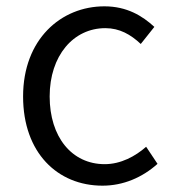

<svg xmlns="http://www.w3.org/2000/svg" viewBox="-20 -574 546 607"><path d="M304 13C370 13 430 -13 478 -56L442 -110C408 -80 362 -55 311 -55C207 -55 137 -141 137 -269C137 -398 212 -485 313 -485C358 -485 393 -465 425 -435L468 -489C430 -524 381 -554 310 -554C173 -554 53 -450 53 -269C53 -91 162 13 304 13Z"/></svg>

Font: Noto Sans CJK JP DemiLight
Style: Regular
Weight: 350
Designer: Ryoko NISHIZUKA (kana & ideographs); Paul D. Hunt (Latin, Greek & Cyrillic); Wenlong ZHANG (bopomofo); Sandoll Communica
Foundry: Adobe Systems Incorporated
Version: Version 1.004;PS 1.004;hotconv 1.0.82;makeotf.lib2.5.63406